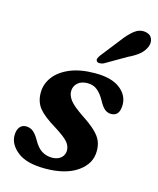

<svg xmlns="http://www.w3.org/2000/svg" viewBox="-110 -797 733 888"><g transform="rotate(15 256.0 -353.5)"><path d="M208 -45Q235 -45 251 -59Q267 -73 267 -95Q267 -116 251.5 -134.5Q236 -153 186 -184.5Q128 -219.5 104.5 -248.5Q81 -277.5 80.5 -320.5Q80 -362.5 105.5 -397.2Q131 -432 180.5 -453Q230 -474 301.5 -474Q380 -474 420.5 -442.8Q461 -411.5 461 -366Q461 -311 419.5 -311Q403 -311 389.8 -321.5Q376.5 -332 362 -359Q346 -388.5 326.5 -404.5Q307 -420.5 279.5 -420.5Q249.5 -420.5 232 -404.8Q214.5 -389 214.5 -364.5Q214.5 -344 230.5 -322.8Q246.5 -301.5 294.5 -269Q336.5 -241.5 359.5 -219.8Q382.5 -198 391.8 -177Q401 -156 401 -129.5Q402 -68 345.2 -28Q288.5 12 190 12Q101.5 12 57.8 -22.5Q14 -57 14.5 -101.5Q15 -126 26 -140Q37 -154 56 -154Q76 -154 90.8 -141.8Q105.5 -129.5 119.5 -104.5Q138 -71 160 -58Q182 -45 208 -45ZM374 -651.5Q399 -685 423.2 -704Q447.5 -723 476 -718.5Q500.5 -714.5 508.2 -695.5Q516 -676.5 507 -655.5Q497.5 -633.5 478.2 -617.5Q459 -601.5 426.5 -586L326.5 -528Q317 -524 307.5 -524Q298 -524 294 -529.5Q289 -536 292.8 -544.2Q296.5 -552.5 303.5 -561.5Z"/></g></svg>

Font: Fraunces 9pt S050 SemiBold
Style: Italic
Weight: 600
Italic angle: -16°
Version: Version 1.000; ttfautohint (v1.8.3)